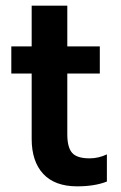

<svg xmlns="http://www.w3.org/2000/svg" viewBox="-20 -644 428 679"><path d="M92 -153V-384H20V-480H92V-624H218V-480H333V-384H218V-169Q218 -123 235 -103.5Q252 -84 297 -84Q328 -84 358 -98V-2Q315 15 253 15Q174 15 133 -29Q92 -73 92 -153Z"/></svg>

Font: Prompt Medium
Style: Regular
Weight: 500
Designer: Katatrad Team
Foundry: CadsonDemak
Version: Version 1.000